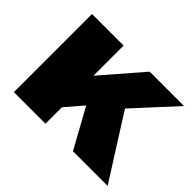

<svg xmlns="http://www.w3.org/2000/svg" viewBox="-110 -685 869 869"><g transform="rotate(45 324.5 -250.0)"><path d="M427 0 323 -189 251 -105V0H49V-500H251V-307L418 -500H638L457 -303L649 0Z"/></g></svg>

Font: Elaine Sans ExtraBold
Style: Regular
Weight: 800
Designer: Wei Huang
Foundry: Wei Huang
Version: Version 2.001;December 24, 2019;FontCreator 12.0.0.2547 64-b